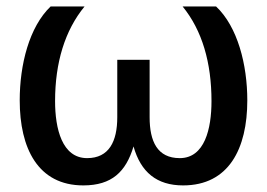

<svg xmlns="http://www.w3.org/2000/svg" viewBox="-20 -559 825 594"><path d="M237.8 14.6C325.7 14.6 369.6 -27.3 393.1 -106C415.5 -26.4 464.8 14.6 546.4 14.6C687.5 14.6 745.1 -98.6 745.1 -248.5C745.1 -358.9 715.3 -476.1 648.4 -539.1H544.9C605.5 -464.8 634.3 -365.2 634.3 -246.1C634.3 -160.6 613.3 -69.8 536.1 -69.8C466.8 -69.8 442.9 -121.6 442.9 -196.3V-374H342.8V-196.3C342.8 -121.6 317.4 -69.8 249.5 -69.8C171.9 -69.8 150.4 -161.1 150.4 -246.1C150.4 -365.2 180.7 -464.8 241.7 -539.1H136.7C70.3 -475.6 41 -358.9 41 -248.5C41 -100.6 97.2 14.6 237.8 14.6Z"/></svg>

Font: Winston Medium
Style: Regular
Weight: 500
Designer: Vernon Adams, Kim Jin-seong, David Berlow, Cristiano Sobral
Foundry: The Winston Project Authors
Version: Version 3.004